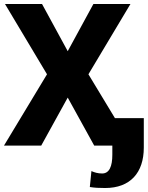

<svg xmlns="http://www.w3.org/2000/svg" viewBox="-22 -731 742 964"><path d="M-2 0H185L318 -241L451 0H542V46C542 104 527 140 491 140C469 140 453 135 437 128L429 208C454 212 475 213 506 213C632 213 700 136 700 10V-138H555L422 -358L633 -711H447L318 -474L189 -711H3L214 -358Z"/></svg>

Font: Aerodynamic
Style: Bd
Weight: 500
Designer: Google
Version: Version 2.000980; 2014